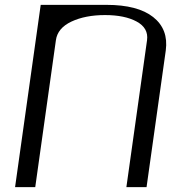

<svg xmlns="http://www.w3.org/2000/svg" viewBox="-20 -770 706 790"><path d="M583 0H500L585 -604.5Q591.8 -654.3 542.5 -681.2Q493.2 -708 412.1 -708Q331.1 -708 273.9 -681.2Q216.8 -654.3 210 -604.5L125 0H42L147.5 -750H418Q546.9 -750 610.4 -699.7Q673.8 -649.4 662.1 -562.5Z"/></svg>

Font: okolaks
Style: RegularItalic
Weight: 500
Italic angle: -8°
Version: Version 000.6.0